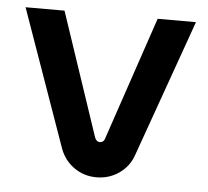

<svg xmlns="http://www.w3.org/2000/svg" viewBox="-43 -556 664 614"><g transform="rotate(5 288.5 -249.0)"><path d="M288 12Q248 12 216.5 -10Q185 -32 171 -69L15 -510H140L273 -114Q276 -107 280 -104Q284 -101 289 -101Q294 -101 298.5 -104Q303 -107 305 -114L439 -510H562L405 -69Q392 -32 360 -10Q328 12 288 12Z"/></g></svg>

Font: MuseoModerno SemiBold Medium
Style: Regular
Weight: 500
Version: Version 1.001